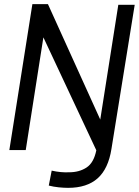

<svg xmlns="http://www.w3.org/2000/svg" viewBox="-20 -723 670 925"><path d="M25 0 136 -703H211L463 -147L550 -700H629L517 -6Q502 90 450.5 136Q399 182 308 182Q288 182 263 179.5Q238 177 215 171L229 99Q273 109 313 107Q362 107 397 84Q432 61 444 1L189 -543L104 0Z"/></svg>

Font: Georama
Style: Italic
Weight: 400
Italic angle: -9°
Designer: Jean-Baptiste Levee
Foundry: Production Type
Version: Version 1.000